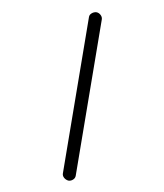

<svg xmlns="http://www.w3.org/2000/svg" viewBox="-190 -735 769 902"><g transform="rotate(30 194.5 -284.0)"><path d="M338 92Q326 95 314.5 90.5Q303 86 299 75L38 -622Q34 -632 40 -643Q46 -654 57 -659Q68 -663 80 -658Q92 -653 96 -642L357 55Q361 66 355 77Q349 88 338 92Z"/></g></svg>

Font: Hoogli Medium
Style: Regular
Weight: 500
Designer: Anand Singh Naorem
Foundry: Brand New Type
Version: Version 1.00 b007